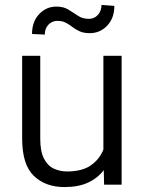

<svg xmlns="http://www.w3.org/2000/svg" viewBox="-20 -757 590 787"><path d="M406.7 0 405.3 -59.6Q380.4 -26.9 340.8 -8.5Q301.3 9.8 244.1 9.8Q166.5 9.8 118.7 -36.1Q70.8 -82 70.8 -189V-528.3H145V-188Q145 -136.2 160.2 -106.9Q175.3 -77.6 200.4 -65.9Q225.6 -54.2 254.4 -54.2Q316.9 -54.2 352.5 -79.3Q388.2 -104.5 403.8 -144V-528.3H478.5V0ZM396 -736.8 448.7 -732.9Q448.7 -682.6 419.4 -651.9Q390.1 -621.1 348.1 -621.1Q322.8 -621.1 306.4 -628.7Q290 -636.2 277.1 -646.2Q264.2 -656.2 249.8 -663.8Q235.4 -671.4 214.8 -671.4Q193.4 -671.4 178.5 -655.8Q163.6 -640.1 163.6 -615.2L111.3 -617.7Q111.3 -668 140.4 -699Q169.4 -730 211.4 -730Q240.7 -730 260.7 -717.5Q280.8 -705.1 299.6 -692.4Q318.4 -679.7 344.7 -679.7Q366.2 -679.7 381.1 -695.8Q396 -711.9 396 -736.8Z"/></svg>

Font: Vazirmatn UI Light
Style: Regular
Weight: 300
Designer: Saber Rastikerdar
Foundry: Saber Rastikerdar
Version: Version 33.003